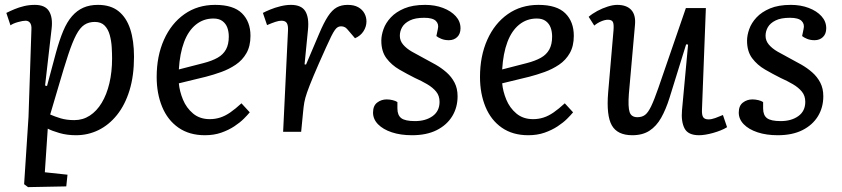

<svg xmlns="http://www.w3.org/2000/svg" viewBox="-20 -541 3454 788"><path d="M109 -421Q110 -438 103.5 -447Q97 -456 85 -456Q74 -456 54 -450.5Q34 -445 23 -437L6 -488Q22 -496 40 -503.5Q58 -511 79 -516Q100 -521 123 -521Q165 -521 181 -495.5Q197 -470 192 -425L165 -190L173 -188L210 -326Q224 -377 239.5 -414Q255 -451 275.5 -474.5Q296 -498 322 -509.5Q348 -521 382 -521Q434 -521 466.5 -495Q499 -469 514.5 -421.5Q530 -374 530 -308Q530 -230 511.5 -170Q493 -110 460 -69Q427 -28 384 -7Q341 14 292 14Q255 14 224 5Q193 -4 176 -13L164 166L257 176L252 224L95 227L79 215L97 -61ZM369 -451Q344 -451 326 -439Q308 -427 292.5 -397.5Q277 -368 260 -316.5Q243 -265 220 -186L186 -71Q204 -63 228.5 -55.5Q253 -48 285 -48Q320 -48 348.5 -66.5Q377 -85 397.5 -119Q418 -153 429 -199.5Q440 -246 440 -301Q440 -322 438.5 -347.5Q437 -373 430.5 -397Q424 -421 409.5 -436Q395 -451 369 -451Z M863 -521Q938 -521 973 -486.5Q1008 -452 1008 -394Q1008 -352 991.5 -323Q975 -294 947.5 -275.5Q920 -257 888 -245.5Q856 -234 825 -226L714 -199Q717 -166 731 -132Q745 -98 772.5 -75Q800 -52 841 -52Q863 -52 883.5 -58.5Q904 -65 925 -79.5Q946 -94 971 -117L1005 -80Q996 -69 980.5 -53.5Q965 -38 941.5 -22.5Q918 -7 888 3.5Q858 14 821 14Q757 14 712.5 -17Q668 -48 645.5 -102.5Q623 -157 623 -225Q623 -311 653 -378Q683 -445 737 -483Q791 -521 863 -521ZM919 -391Q919 -411 913 -427.5Q907 -444 893 -454.5Q879 -465 856 -465Q815 -465 784 -440Q753 -415 735.5 -368.5Q718 -322 714 -256L815 -282Q850 -291 873 -304Q896 -317 907.5 -338Q919 -359 919 -391Z M1162 -416Q1163 -437 1157 -446.5Q1151 -456 1135 -456Q1125 -456 1111 -451.5Q1097 -447 1076 -438L1059 -488Q1070 -494 1089.5 -502Q1109 -510 1131.5 -515.5Q1154 -521 1174 -521Q1217 -521 1233 -495Q1249 -469 1244 -419L1230 -277L1236 -276L1290 -403Q1309 -448 1326 -474Q1343 -500 1362 -510.5Q1381 -521 1407 -521Q1433 -521 1450 -511.5Q1467 -502 1475.5 -486.5Q1484 -471 1484 -453Q1484 -432 1472 -413Q1460 -394 1437 -384L1414 -411Q1403 -425 1396 -429Q1389 -433 1380 -433Q1373 -433 1367 -430Q1361 -427 1354.5 -418Q1348 -409 1339.5 -392Q1331 -375 1318 -346Q1285 -273 1267 -230Q1249 -187 1240.5 -162.5Q1232 -138 1229 -121Q1226 -104 1224 -82L1216 0H1142Z M1683 -44Q1727 -44 1755.5 -64.5Q1784 -85 1784 -123Q1784 -148 1770 -165Q1756 -182 1733 -195.5Q1710 -209 1683 -221Q1651 -237 1619 -255.5Q1587 -274 1566 -302Q1545 -330 1545 -374Q1545 -396 1554 -421.5Q1563 -447 1584 -469.5Q1605 -492 1639.5 -506.5Q1674 -521 1725 -521Q1765 -521 1798 -508.5Q1831 -496 1850.5 -474.5Q1870 -453 1870 -425Q1870 -402 1856.5 -389Q1843 -376 1822 -376Q1805 -376 1791.5 -381.5Q1778 -387 1771 -393L1777 -422Q1782 -442 1769 -455Q1756 -468 1721 -468Q1684 -468 1662 -457Q1640 -446 1630.5 -429.5Q1621 -413 1621 -394Q1621 -374 1634.5 -358Q1648 -342 1670.5 -329Q1693 -316 1718 -303Q1743 -290 1767.5 -276Q1792 -262 1812.5 -244Q1833 -226 1845.5 -202Q1858 -178 1858 -146Q1858 -100 1836 -64Q1814 -28 1772.5 -7Q1731 14 1671 14Q1624 14 1588 2Q1552 -10 1531.5 -31Q1511 -52 1511 -79Q1511 -107 1528 -120Q1545 -133 1567 -133Q1579 -133 1591.5 -130Q1604 -127 1611 -122V-96Q1611 -68 1627 -56Q1643 -44 1683 -44Z M2190 -521Q2265 -521 2300 -486.5Q2335 -452 2335 -394Q2335 -352 2318.5 -323Q2302 -294 2274.5 -275.5Q2247 -257 2215 -245.5Q2183 -234 2152 -226L2041 -199Q2044 -166 2058 -132Q2072 -98 2099.5 -75Q2127 -52 2168 -52Q2190 -52 2210.5 -58.5Q2231 -65 2252 -79.5Q2273 -94 2298 -117L2332 -80Q2323 -69 2307.5 -53.5Q2292 -38 2268.5 -22.5Q2245 -7 2215 3.5Q2185 14 2148 14Q2084 14 2039.5 -17Q1995 -48 1972.5 -102.5Q1950 -157 1950 -225Q1950 -311 1980 -378Q2010 -445 2064 -483Q2118 -521 2190 -521ZM2246 -391Q2246 -411 2240 -427.5Q2234 -444 2220 -454.5Q2206 -465 2183 -465Q2142 -465 2111 -440Q2080 -415 2062.5 -368.5Q2045 -322 2041 -256L2142 -282Q2177 -291 2200 -304Q2223 -317 2234.5 -338Q2246 -359 2246 -391Z M2396 -472Q2411 -485 2431.5 -496Q2452 -507 2474 -514Q2496 -521 2513 -521Q2552 -521 2571 -500Q2590 -479 2586 -438L2561 -156Q2557 -102 2564 -81Q2571 -60 2596 -60Q2615 -60 2627.5 -69.5Q2640 -79 2652.5 -105Q2665 -131 2682 -180L2795 -508H2877L2861 -91Q2860 -69 2866 -60Q2872 -51 2888 -51Q2900 -51 2915.5 -56.5Q2931 -62 2947 -69L2964 -19Q2953 -12 2938 -6Q2923 0 2907 4.5Q2891 9 2876 11.5Q2861 14 2849 14Q2804 14 2789.5 -14Q2775 -42 2779 -88L2804 -358L2796 -359L2728 -140Q2713 -92 2693.5 -57.5Q2674 -23 2645.5 -4.5Q2617 14 2575 14Q2514 14 2491 -26.5Q2468 -67 2476 -162L2498 -417Q2500 -443 2495 -451.5Q2490 -460 2475 -460Q2463 -460 2447.5 -453.5Q2432 -447 2419 -436Z M3184 -44Q3228 -44 3256.5 -64.5Q3285 -85 3285 -123Q3285 -148 3271 -165Q3257 -182 3234 -195.5Q3211 -209 3184 -221Q3152 -237 3120 -255.5Q3088 -274 3067 -302Q3046 -330 3046 -374Q3046 -396 3055 -421.5Q3064 -447 3085 -469.5Q3106 -492 3140.5 -506.5Q3175 -521 3226 -521Q3266 -521 3299 -508.5Q3332 -496 3351.5 -474.5Q3371 -453 3371 -425Q3371 -402 3357.5 -389Q3344 -376 3323 -376Q3306 -376 3292.5 -381.5Q3279 -387 3272 -393L3278 -422Q3283 -442 3270 -455Q3257 -468 3222 -468Q3185 -468 3163 -457Q3141 -446 3131.5 -429.5Q3122 -413 3122 -394Q3122 -374 3135.5 -358Q3149 -342 3171.5 -329Q3194 -316 3219 -303Q3244 -290 3268.5 -276Q3293 -262 3313.5 -244Q3334 -226 3346.5 -202Q3359 -178 3359 -146Q3359 -100 3337 -64Q3315 -28 3273.5 -7Q3232 14 3172 14Q3125 14 3089 2Q3053 -10 3032.5 -31Q3012 -52 3012 -79Q3012 -107 3029 -120Q3046 -133 3068 -133Q3080 -133 3092.5 -130Q3105 -127 3112 -122V-96Q3112 -68 3128 -56Q3144 -44 3184 -44Z"/></svg>

Font: Literata
Style: Italic
Weight: 400
Italic angle: -2°
Designer: Latin by Veronika Burian and Jose Scaglione. Greek by Irene Vlachou. Cyrillic by Vera Evstafieva
Foundry: TypeTogether
Version: Version 3.103;gftools[0.9.29]